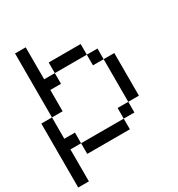

<svg xmlns="http://www.w3.org/2000/svg" viewBox="-212 -907 1115 1200"><g transform="rotate(-30 346.0 -307.5)"><path d="M153.8 0V-76.9H461.5V0ZM461.5 -76.9V-153.8H538.5V-76.9ZM0 153.8V-307.7H76.9V-153.8H153.8V-76.9H76.9V153.8ZM538.5 -153.8V-461.5H615.4V-153.8ZM461.5 -461.5V-538.5H538.5V-461.5ZM230.8 -538.5V-615.4H461.5V-538.5ZM76.9 -307.7V-769.2H153.8V-538.5H230.8V-461.5H153.8V-307.7Z"/></g></svg>

Font: Mintsoda - Lime Green 13x16
Style: Regular
Weight: 400
Designer: Mintsoda-15
Version: Version 1.0